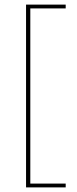

<svg xmlns="http://www.w3.org/2000/svg" viewBox="-20 -695 335 833"><path d="M93 118V-675H265V-658.5H111.5V101.5H265V118Z"/></svg>

Font: Anek Bangla Medium Thin
Style: Regular
Weight: 250
Version: Version 1.003